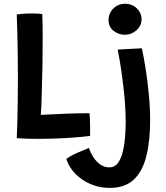

<svg xmlns="http://www.w3.org/2000/svg" viewBox="-20 -718 852 986"><path d="M66 -8.5Q67.5 -36 68.8 -83.5Q70 -131 71 -190.8Q72 -250.5 72 -314.5Q72 -378 71 -440.2Q70 -502.5 68.8 -555.5Q67.5 -608.5 66 -644Q76.5 -645.5 98.8 -647.2Q121 -649 144 -649Q157.5 -649 174 -648Q190.5 -647 197 -646Q199 -603 199.2 -535.8Q199.5 -468.5 198.2 -391.2Q197 -314 194.5 -241Q194 -206 192.5 -176.2Q191 -146.5 189.5 -128Q243.5 -131 310 -133.8Q376.5 -136.5 439.5 -136.5Q441 -125.5 441.8 -104.5Q442.5 -83.5 442.8 -60.2Q443 -37 442.5 -20Q385 -13 330.5 -9.8Q276 -6.5 227 -5.5Q183.5 -4.5 143 -5.2Q102.5 -6 66 -8.5ZM622.5 -698.5Q659 -698.5 683 -674.8Q707 -651 707 -619.5Q707 -586 681 -562.8Q655 -539.5 620.5 -539.5Q588.5 -539.5 563 -559.8Q537.5 -580 537.5 -614.5Q537.5 -650 561.8 -674.2Q586 -698.5 622.5 -698.5ZM751 -101.5Q751 5.5 731.5 83.8Q712 162 666.8 204.5Q621.5 247 543.5 247Q492.5 247 447.2 228.2Q402 209.5 368.5 176Q335 142.5 320.5 98.5Q343 81.5 378.5 66Q414 50.5 436.5 42Q444.5 65.5 459 88.5Q473.5 111.5 494.5 126.5Q515.5 141.5 542 141.5Q568.5 141.5 585 119.8Q601.5 98 610.2 62.8Q619 27.5 622.2 -13.5Q625.5 -54.5 625.5 -92.5Q625.5 -148 619.8 -213Q614 -278 604.8 -343Q595.5 -408 584.5 -463.5L708.5 -470Q717.5 -430.5 727.5 -367.5Q737.5 -304.5 744.2 -234.2Q751 -164 751 -101.5Z"/></svg>

Font: Grandstander Medium
Style: Regular
Weight: 500
Designer: Tyler Finck
Foundry: Etcetera Type Co
Version: Version 1.200; ttfautohint (v1.8.3)